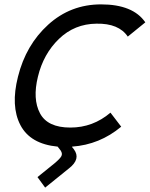

<svg xmlns="http://www.w3.org/2000/svg" viewBox="-20 -660 683 876"><path d="M484 -146 533 -82Q435 0 309 9V11L317 21Q350 65 295 108L186 196L151 148L229 85Q254 64 260 52.5Q266 41 257 27L243 9Q118 -3 73 -89.5Q28 -176 62 -310Q98 -455 200 -547.5Q302 -640 441 -640Q587 -640 643 -558L563 -493Q522 -554 420 -552Q320 -551 249 -482.5Q178 -414 153 -310Q128 -208 162.5 -143Q197 -78 301 -78Q404 -78 484 -146Z"/></svg>

Font: Sinkin Sans 400 Italic
Style: Italic
Weight: 400
Italic angle: -112°
Designer: Keith Bates
Foundry: K-Type
Version: Sinkin Sans (version 1.0)  by Keith Bates   •   © 2014   www